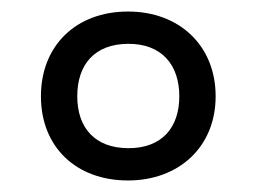

<svg xmlns="http://www.w3.org/2000/svg" viewBox="-20 -744 445 333"><path d="M202 -431C290 -431 354 -489 354 -577C354 -665 291 -724 202 -724C112 -724 51 -665 51 -577C51 -489 112 -431 202 -431ZM203 -487C144 -487 114 -523 114 -577C114 -631 143 -668 203 -668C260 -668 291 -632 291 -577C291 -523 261 -487 203 -487Z"/></svg>

Font: Noto Sans Lao SemiCondensed
Style: Regular
Weight: 400
Width: 4
Designer: Monotype Design Team
Foundry: Monotype Imaging Inc.
Version: Version 2.003